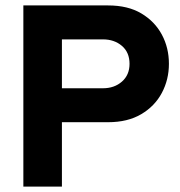

<svg xmlns="http://www.w3.org/2000/svg" viewBox="-20 -687 664 707"><path d="M208 0H66V-667H378Q451 -667 500.5 -637.5Q550 -608 576 -559.5Q602 -511 602 -452Q602 -394 576 -345Q550 -296 500 -266.5Q450 -237 378 -237H208ZM359 -362Q401 -362 429 -386.5Q457 -411 457 -452Q457 -494 429 -518Q401 -542 359 -542H208V-362Z"/></svg>

Font: UN Bangla
Style: Bold
Weight: 700
Designer: Desinged by Rajon, Unicode developed by Rashed (IMGN)
Version: Version 2.001;March 19, 2023;FontCreator 14.0.0.2901 64-bit